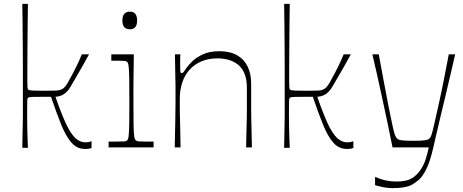

<svg xmlns="http://www.w3.org/2000/svg" viewBox="-20 -760 2389 990"><path d="M95 2Q96 -47 96.5 -79Q97 -111 97.5 -131.5Q98 -152 98 -168Q98 -184 98 -200Q98 -216 98 -239Q98 -262 98 -304Q98 -346 98 -400.5Q98 -455 97.5 -514.5Q97 -574 96.5 -632.5Q96 -691 95 -740H124Q123 -686 122.5 -622Q122 -558 121.5 -497Q121 -436 121 -391.5Q121 -347 121 -333Q121 -314 122 -307.5Q123 -301 125 -298Q130 -294 150 -293Q170 -292 213 -292Q251 -292 268.5 -293Q286 -294 293 -297Q300 -300 306 -304Q317 -312 330 -334.5Q343 -357 356 -382Q369 -407 375 -419.5Q381 -432 386.5 -444Q392 -456 402 -480H439Q408 -423 388 -389Q368 -355 357.5 -336.5Q347 -318 342 -310Q337 -302 334 -298Q328 -290 318.5 -281.5Q309 -273 296 -267.5Q283 -262 266 -261Q295 -177 319 -125Q343 -73 367 -49.5Q391 -26 421 -26Q429 -26 437 -27.5Q445 -29 452 -32V3Q449 4 444 5.5Q439 7 433 7.5Q427 8 418 8Q377 8 348.5 -24.5Q320 -57 295.5 -117.5Q271 -178 243 -261Q177 -261 153.5 -260.5Q130 -260 125 -256Q121 -253 120.5 -241.5Q120 -230 120 -186Q120 -182 120 -160.5Q120 -139 120.5 -109Q121 -79 122 -49Q123 -19 124 2Z M540 0V-30Q554 -30 565.5 -30Q577 -30 585 -30Q613 -30 622 -31Q631 -32 635 -36Q639 -39 641 -46Q643 -53 644.5 -73Q646 -93 646.5 -132.5Q647 -172 647 -240Q647 -307 646.5 -346Q646 -385 644.5 -404.5Q643 -424 641 -431Q639 -438 635 -441Q631 -445 622.5 -446Q614 -447 589 -447Q582 -447 573.5 -447Q565 -447 554 -447V-480H670Q670 -469 669.5 -437Q669 -405 668.5 -365.5Q668 -326 668 -291.5Q668 -257 668 -240Q668 -172 668.5 -132.5Q669 -93 670.5 -73Q672 -53 674.5 -46Q677 -39 681 -36Q686 -32 695 -31Q704 -30 733 -30Q741 -30 750.5 -30Q760 -30 772 -30V0ZM650 -609Q611 -609 611 -654Q611 -700 650 -700Q687 -700 687 -654Q687 -609 650 -609Z M881 0Q883 -78 883.5 -121.5Q884 -165 884.5 -189Q885 -213 885 -229.5Q885 -246 885 -270Q885 -293 885 -308.5Q885 -324 884.5 -342.5Q884 -361 883.5 -393Q883 -425 882 -480H910Q909 -464 909 -451.5Q909 -439 909 -430Q909 -400 910 -391.5Q911 -383 916 -383Q921 -383 925.5 -387.5Q930 -392 940 -408Q950 -423 971 -443.5Q992 -464 1026.5 -480Q1061 -496 1111 -496Q1167 -496 1203.5 -474.5Q1240 -453 1257.5 -415.5Q1275 -378 1275 -330Q1275 -286 1275 -256Q1275 -226 1275 -202Q1275 -178 1275.5 -152Q1276 -126 1277 -90.5Q1278 -55 1279 0H1249Q1250 -55 1251 -90.5Q1252 -126 1252.5 -151Q1253 -176 1253 -197Q1253 -218 1253 -243Q1253 -268 1253 -305Q1253 -352 1240 -382Q1227 -412 1205 -428.5Q1183 -445 1156.5 -452Q1130 -459 1102 -459Q1055 -459 1018.5 -443.5Q982 -428 957 -400Q932 -372 919.5 -333.5Q907 -295 907 -249Q907 -224 907 -207Q907 -190 907.5 -168Q908 -146 909 -107.5Q910 -69 911 0Z M1445 2Q1446 -47 1446.5 -79Q1447 -111 1447.5 -131.5Q1448 -152 1448 -168Q1448 -184 1448 -200Q1448 -216 1448 -239Q1448 -262 1448 -304Q1448 -346 1448 -400.5Q1448 -455 1447.5 -514.5Q1447 -574 1446.5 -632.5Q1446 -691 1445 -740H1474Q1473 -686 1472.5 -622Q1472 -558 1471.5 -497Q1471 -436 1471 -391.5Q1471 -347 1471 -333Q1471 -314 1472 -307.5Q1473 -301 1475 -298Q1480 -294 1500 -293Q1520 -292 1563 -292Q1601 -292 1618.5 -293Q1636 -294 1643 -297Q1650 -300 1656 -304Q1667 -312 1680 -334.5Q1693 -357 1706 -382Q1719 -407 1725 -419.5Q1731 -432 1736.5 -444Q1742 -456 1752 -480H1789Q1758 -423 1738 -389Q1718 -355 1707.5 -336.5Q1697 -318 1692 -310Q1687 -302 1684 -298Q1678 -290 1668.5 -281.5Q1659 -273 1646 -267.5Q1633 -262 1616 -261Q1645 -177 1669 -125Q1693 -73 1717 -49.5Q1741 -26 1771 -26Q1779 -26 1787 -27.5Q1795 -29 1802 -32V3Q1799 4 1794 5.5Q1789 7 1783 7.5Q1777 8 1768 8Q1727 8 1698.5 -24.5Q1670 -57 1645.5 -117.5Q1621 -178 1593 -261Q1527 -261 1503.5 -260.5Q1480 -260 1475 -256Q1471 -253 1470.5 -241.5Q1470 -230 1470 -186Q1470 -182 1470 -160.5Q1470 -139 1470.5 -109Q1471 -79 1472 -49Q1473 -19 1474 2Z M1914 195V152Q1923 156 1939.5 162Q1956 168 1978 172Q2000 176 2025 176Q2075 176 2102.5 160Q2130 144 2150 113Q2164 92 2173 66.5Q2182 41 2191 0H2004Q1991 -65 1977.5 -129.5Q1964 -194 1950.5 -255.5Q1937 -317 1924.5 -374Q1912 -431 1900 -480H1933Q1945 -416 1957.5 -347.5Q1970 -279 1982 -218.5Q1994 -158 2003 -116.5Q2012 -75 2016 -65Q2021 -52 2027.5 -45.5Q2034 -39 2052.5 -36.5Q2071 -34 2112 -34Q2151 -34 2169 -36.5Q2187 -39 2194 -45.5Q2201 -52 2205 -65Q2209 -76 2218.5 -117.5Q2228 -159 2241.5 -219.5Q2255 -280 2268.5 -348Q2282 -416 2294 -480H2327Q2318 -440 2304.5 -382.5Q2291 -325 2276 -262Q2261 -199 2247.5 -142.5Q2234 -86 2225 -46.5Q2216 -7 2214 2Q2197 75 2177.5 113.5Q2158 152 2138 168.5Q2118 185 2101 194Q2085 202 2060.5 206Q2036 210 2005 210Q1977 210 1952 204.5Q1927 199 1914 195Z"/></svg>

Font: Ojuju ExtraLight
Style: Regular
Weight: 200
Designer: Chisaokwu Joboson, Mirko Velimirovic
Foundry: Udi Foundry
Version: Version 1.000